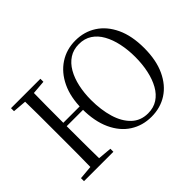

<svg xmlns="http://www.w3.org/2000/svg" viewBox="-140 -1042 1354 1354"><g transform="rotate(-45 537.0 -364.5)"><path d="M154.9 0Q156.9 -83.6 157 -167.7Q157.1 -251.7 157.1 -336.8V-391.1Q157.1 -476.1 157 -560.4Q156.9 -644.8 154.9 -728H243.1Q241.7 -645.2 241.2 -560.3Q240.7 -475.3 240.7 -388.7V-370.3Q240.7 -260.5 241.2 -172.3Q241.7 -84.1 243.1 0ZM52.8 0V-30.1L189.7 -42.1H210.4L345.9 -30.1V0ZM52.8 -698V-728H345.9V-698L210.4 -686.9H189.7ZM201.8 -360.5V-394.3H445.9V-360.5ZM711.1 16.1Q622.3 16.1 552.6 -28.7Q482.9 -73.5 443.2 -159.9Q403.4 -246.4 403.4 -369.5Q403.4 -485.8 443.3 -569.7Q483.1 -653.5 552.8 -699.2Q622.5 -744.9 711.1 -744.9Q799.2 -744.9 868.4 -700.3Q937.5 -655.7 977.4 -570.7Q1017.3 -485.7 1017.3 -363.7Q1017.3 -242.6 977.5 -157.4Q937.7 -72.3 869 -28.1Q800.2 16.1 711.1 16.1ZM711.1 -18.2Q766.2 -18.2 807.1 -44.8Q847.9 -71.4 874.5 -119.2Q901.2 -166.9 914.6 -229.7Q928.1 -292.4 928.1 -363.7Q928.1 -435 914.6 -497.7Q901.2 -560.3 874.5 -608.1Q847.9 -655.9 807.1 -682.6Q766.2 -709.3 711.1 -709.3Q655.5 -709.3 614.6 -682.6Q573.7 -655.9 546.6 -608.9Q519.5 -561.9 506.1 -500.4Q492.6 -439 492.6 -369.5Q492.6 -271.2 516.3 -191.4Q540 -111.7 588.8 -65Q637.5 -18.2 711.1 -18.2Z"/></g></svg>

Font: Noto Serif JP
Style: Regular
Weight: 200
Designer: Ryoko NISHIZUKA 西塚涼子 (kana & ideographs); Frank Grießhammer (Latin, Greek & Cyrillic); Wenlong ZHANG 张文龙 (bopomofo); San
Foundry: Adobe
Version: Version 2.001;hotconv 1.1.0;makeotfexe 2.6.0